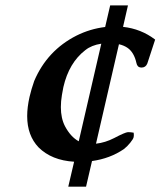

<svg xmlns="http://www.w3.org/2000/svg" viewBox="-20 -574 591 707"><path d="M385.7 -554.2H451.2L433.1 -475.1Q499.5 -467.8 551.3 -428.2L522.5 -340.3Q516.6 -325.2 501 -325.2H499.5Q485.4 -326.2 482.4 -341.8Q473.6 -381.8 448.7 -398.4Q435.5 -407.2 418 -411.1L333.5 -44.9Q367.7 -48.8 399.9 -65.4Q440.9 -86.9 451.2 -87.4Q461.9 -87.4 472.2 -85.4Q473.6 -76.2 472.2 -69.3Q470.7 -62 459.5 -48.3Q448.7 -34.7 436 -24.9Q385.3 9.8 318.8 19L296.9 113.3H231.4L252.9 21.5Q170.4 16.6 122.1 -31.2Q80.1 -75.2 80.1 -146.5Q80.1 -179.2 88.9 -217.8Q95.2 -245.1 106 -275.9Q153.8 -388.2 261.7 -442.9Q311.5 -467.8 367.2 -474.6ZM353 -413.1Q316.9 -407.7 293.9 -389.2Q233.9 -342.8 213.4 -253.4Q210.4 -239.7 208 -224.1Q204.1 -200.7 204.1 -179.7Q204.1 -138.7 219.2 -109.4Q240.2 -69.8 270 -53.7Z"/></svg>

Font: Caudex
Style: Bold
Weight: 700
Italic angle: -13°
Version: Version 1.04